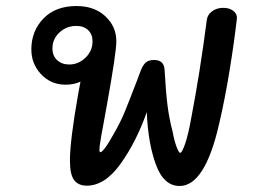

<svg xmlns="http://www.w3.org/2000/svg" viewBox="-20 -622 838 637"><path d="M766 -561Q757 -482 741.5 -387Q726 -292 707 -211Q660 -5 576 -5Q523 -5 497 -76.5Q471 -148 467 -250Q432 -151 380 -78.5Q328 -6 268 -6Q240 -6 226 -24.5Q212 -43 212 -89Q212 -155 239 -308L247 -351Q224 -341 198 -341Q149 -341 116.5 -375.5Q84 -410 84 -458Q84 -519 124 -560.5Q164 -602 234 -602Q293 -602 329.5 -568Q366 -534 366 -485Q366 -447 334 -270Q332 -261 324 -215Q322 -205 316 -171.5Q310 -138 310 -125Q310 -117 313 -117Q318 -117 329.5 -132.5Q341 -148 358 -179Q380 -217 394.5 -252.5Q409 -288 435 -356L447 -388Q454 -406 463.5 -414.5Q473 -423 491 -423Q524 -423 526 -391Q530 -320 535.5 -274.5Q541 -229 553 -184Q558 -156 565.5 -135.5Q573 -115 578 -115Q584 -115 594.5 -146Q605 -177 614 -228Q643 -378 666 -555Q668 -573 683.5 -584.5Q699 -596 721 -596Q741 -596 754 -586Q767 -576 766 -561ZM210 -408Q240 -408 263.5 -430.5Q287 -453 287 -485Q287 -508 272.5 -522Q258 -536 233 -536Q201 -536 177.5 -514.5Q154 -493 154 -461Q154 -437 169.5 -422.5Q185 -408 210 -408Z"/></svg>

Font: Mali Medium
Style: Italic
Weight: 500
Italic angle: -10°
Version: Version 1.000; ttfautohint (v1.6)